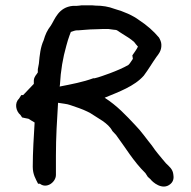

<svg xmlns="http://www.w3.org/2000/svg" viewBox="-20 -677 717 721"><path d="M51 -306C34 -290 39 -260 57 -245L63 -236C70 -234 78 -233 87 -231C94 -227 99 -223 110 -217C107 -165 103 -107 103 -51C103 -22 114 -5 123 13H130C155 33 190 7 190 -20V-93C190 -163 194 -225 198 -291C215 -288 231 -287 242 -283C266 -275 290 -267 308 -258L318 -253C347 -233 386 -216 402 -185L416 -170C451 -123 481 -71 526 -27C529 -22 532 -17 535 -13L545 -4C552 6 590 40 620 14C632 4 633 -10 631 -21C629 -42 616 -51 603 -64C595 -73 583 -88 573 -100L562 -114L550 -131C531 -154 510 -185 487 -208C454 -243 420 -280 373 -310C426 -332 485 -353 520 -393C538 -417 551 -440 568 -464C574 -472 587 -486 586 -509C586 -519 581 -529 577 -536C557 -560 532 -582 503 -601C479 -619 445 -634 409 -644C388 -652 365 -656 338 -656C333 -657 322 -657 317 -657H286C281 -656 278 -656 268 -655H254C199 -650 186 -604 171 -581C157 -563 150 -547 144 -526C132 -500 129 -471 126 -438L122 -417V-405C117 -396 108 -390 107 -375V-362C92 -347 81 -334 67 -320H60ZM204 -352C204 -353 205 -357 205 -358C208 -413 216 -459 229 -505L235 -526C240 -540 242 -548 246 -557C254 -560 263 -563 268 -563H273C292 -564 315 -567 335 -567C346 -567 356 -568 363 -568H388C396 -567 405 -566 410 -565H412C420 -565 423 -560 438 -551C454 -541 471 -531 484 -519C489 -512 491 -510 498 -502C493 -491 485 -481 477 -469L479 -456C473 -448 468 -438 462 -433C443 -422 417 -411 393 -402C373 -395 353 -387 335 -383H330C292 -369 250 -361 204 -352Z"/></svg>

Font: Scribbler
Style: Blk
Weight: 900
Designer: Mew Too
Foundry: Cannot Into Space Fonts
Version: Version 1.001